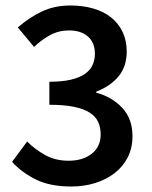

<svg xmlns="http://www.w3.org/2000/svg" viewBox="-20 -668 553 700"><path d="M240 12Q162 12 110 -14Q58 -40 24 -78L79 -152Q108 -123 145 -102.5Q182 -82 230 -82Q282 -82 314.5 -107.5Q347 -133 347 -178Q347 -203 338 -223Q329 -243 307.5 -257Q286 -271 250 -278.5Q214 -286 160 -286V-370Q207 -370 238.5 -377.5Q270 -385 289.5 -398.5Q309 -412 317.5 -431Q326 -450 326 -472Q326 -512 301 -534.5Q276 -557 232 -557Q194 -557 163.5 -540.5Q133 -524 104 -497L45 -568Q86 -604 132.5 -626Q179 -648 236 -648Q282 -648 320 -637Q358 -626 385 -604.5Q412 -583 427 -551.5Q442 -520 442 -480Q442 -426 412.5 -390Q383 -354 331 -334V-330Q388 -315 425.5 -275Q463 -235 463 -172Q463 -128 445.5 -94Q428 -60 397.5 -36.5Q367 -13 326.5 -0.5Q286 12 240 12Z"/></svg>

Font: TT Toshiba Sans Medium
Style: Regular
Weight: 500
Designer: Paul D. Hunt
Foundry: Toshiba Corporation
Version: Version 2.020;PS 2.000;hotconv 1.0.86;makeotf.lib2.5.63406